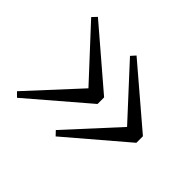

<svg xmlns="http://www.w3.org/2000/svg" viewBox="-108 -645 745 745"><g transform="rotate(45 264.5 -273.0)"><path d="M53 -495 291 -291V-255L53 -51L35 -69L223 -273L35 -476ZM265 -495 504 -291V-255L265 -51L248 -69L435 -273L248 -476Z"/></g></svg>

Font: Early Summer Mincho Light
Style: Regular
Weight: 300
Designer: GuiWonder
Version: Version 1.002